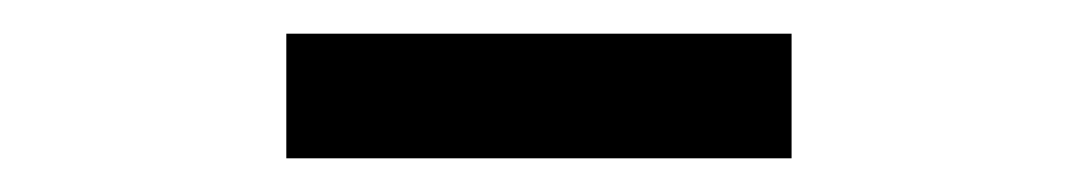

<svg xmlns="http://www.w3.org/2000/svg" viewBox="-20 -737 640 114"><path d="M150 -643V-717H450V-643Z"/></svg>

Font: Iosevka Curly Extended
Style: Regular
Weight: 400
Width: 7
Monospace: yes
Designer: Belleve Invis
Foundry: Belleve Invis
Version: Version 11.1.0; ttfautohint (v1.8.3)